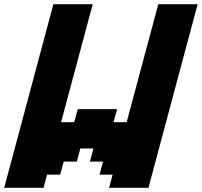

<svg xmlns="http://www.w3.org/2000/svg" viewBox="-20 -895 962 915"><path d="M500 0H687.5Q726.6 -146 804.7 -437.5Q882.8 -729 921.9 -875H734.4L583.5 -312.5H521L538.1 -375H350.6L333.5 -312.5H271L421.9 -875H234.4Q195.3 -729 117.2 -437.5Q39.1 -146 0 0H187.5L204.1 -62.5H266.6L283.7 -125H346.2L362.8 -187.5H425.3L408.7 -125H471.2L454.1 -62.5H516.6Z"/></svg>

Font: Faithful 32x
Style: SemiboldOblique
Weight: 400
Foundry: Faithful Resource Pack
Version: Version 1.0; January 27, 2023